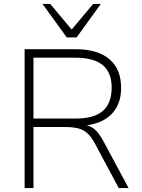

<svg xmlns="http://www.w3.org/2000/svg" viewBox="-20 -955 719 975"><path d="M105 0V-705H366Q476 -705 535.5 -654.5Q595 -604 595 -509Q595 -450 570.5 -407.5Q546 -365 500 -342Q454 -319 389 -315L396 -322L403 -321Q435 -319 458 -300.5Q481 -282 503 -242L633 0H583L462 -226Q444 -260 423.5 -278.5Q403 -297 375.5 -303.5Q348 -310 309 -310H150V0ZM150 -353H365Q458 -353 502.5 -392Q547 -431 547 -510Q547 -587 501.5 -624.5Q456 -662 362 -662H150ZM319 -765 196 -935H235L344 -805L453 -935H492L369 -765Z"/></svg>

Font: Nunito Sans 10pt ExtraLight
Style: Regular
Weight: 250
Designer: Vernon Adams
Foundry: Vernon Adams
Version: Version 3.101;gftools[0.9.27]